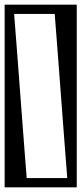

<svg xmlns="http://www.w3.org/2000/svg" viewBox="-40 -707 351 828"><path d="M291 -687V101Q291 101 291 101Q291 101 291 101Q291 101 275 101Q259 101 235.5 101Q212 101 188.5 101Q165 101 149 101Q133 101 133 101Q133 101 133 101Q133 101 133 101Q133 101 133 101Q133 101 133 101Q133 101 133 101Q133 101 133 91Q133 81 133 71Q133 61 133 61Q154 61 170.2 61Q186.5 61 200 61Q213.5 61 225.5 61Q237.5 61 250 61Q250 61 250 61Q250 61 250 61Q250 61 247.8 31.2Q245.5 1.5 241.5 -49.2Q237.5 -100 232.8 -163Q228 -226 223 -293Q218 -360 213.2 -423Q208.5 -486 204.5 -536.8Q200.5 -587.5 198.2 -617.2Q196 -647 196 -647Q196 -647 196 -647Q196 -647 196 -647Q184.5 -647 172.2 -647Q160 -647 149 -647Q138 -647 129.2 -647Q120.5 -647 115 -647Q115 -647 115 -657Q115 -667 115 -677Q115 -687 115 -687Q115 -687 115 -687Q115 -687 115 -687Q115 -687 115 -687Q115 -687 115 -687Q115 -687 115 -687Q115 -687 132.8 -687Q150.5 -687 176.8 -687Q203 -687 229.2 -687Q255.5 -687 273.2 -687Q291 -687 291 -687Q291 -687 291 -687Q291 -687 291 -687Q291 -687 291 -687ZM-20 101V-687Q-20 -687 -20 -687Q-20 -687 -20 -687Q-20 -687 -4 -687Q12 -687 35.5 -687Q59 -687 82.5 -687Q106 -687 122 -687Q138 -687 138 -687Q138 -687 138 -687Q138 -687 138 -687Q138 -687 138 -687Q138 -687 138 -687Q138 -687 138 -687Q138 -687 138 -677Q138 -667 138 -657Q138 -647 138 -647Q117 -647 100.8 -647Q84.5 -647 71 -647Q57.5 -647 45.5 -647Q33.5 -647 21 -647Q21 -647 21 -647Q21 -647 21 -647Q21 -647 23.2 -617.2Q25.5 -587.5 29.5 -536.8Q33.5 -486 38.2 -423Q43 -360 48 -293Q53 -226 57.8 -163Q62.5 -100 66.5 -49.2Q70.5 1.5 72.8 31.2Q75 61 75 61Q75 61 75 61Q75 61 75 61Q86.5 61 98.8 61Q111 61 122 61Q133 61 142 61Q151 61 156 61Q156 61 156 71Q156 81 156 91Q156 101 156 101Q156 101 156 101Q156 101 156 101Q156 101 156 101Q156 101 156 101Q156 101 156 101Q156 101 138.2 101Q120.5 101 94.2 101Q68 101 41.8 101Q15.5 101 -2.2 101Q-20 101 -20 101Q-20 101 -20 101Q-20 101 -20 101Q-20 101 -20 101Z"/></svg>

Font: Honk
Style: Regular
Weight: 400
Designer: Noopur Datye & Yesha Goshar
Foundry: Ek Type
Version: Version 1.000